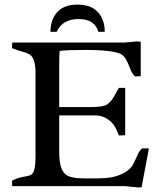

<svg xmlns="http://www.w3.org/2000/svg" viewBox="-20 -824 709 850"><path d="M585 -640.6Q594.2 -640.6 603 -638.7V-486.8L577.6 -485.8Q565.9 -496.6 559.6 -512.2Q553.2 -527.8 546.9 -543Q540.5 -558.1 531.2 -570.8Q522 -583.5 505.4 -588.9Q488.8 -594.2 468.3 -596.9Q447.8 -599.6 425.8 -601.1Q396.5 -603 356.4 -603Q281.2 -603 244.1 -598.6Q242.2 -573.2 242.2 -548.3V-350.1H382.8Q438 -350.1 453.9 -361.6Q469.7 -373 478.5 -386.7Q487.3 -400.4 499 -421.9L506.3 -435.1H534.2V-225.6L506.3 -224.1Q490.7 -266.6 473.6 -282.7Q442.4 -313 401.9 -313H242.2V-148.4Q242.2 -75.2 270.5 -51.8Q291 -34.2 353.5 -34.2H401.4Q462.9 -34.2 492.7 -43.5Q522.5 -52.7 542 -66.7Q561.5 -80.6 571.5 -100.6Q581.5 -120.6 588.4 -137.2Q595.2 -153.8 608.4 -167H639.2L606.9 4.4Q598.6 5.9 591.3 5.9L535.2 0H34.2L33.2 -23.9Q55.7 -36.1 79.3 -40.3Q103 -44.4 111.6 -47.4Q120.1 -50.3 126 -58.6Q137.2 -76.2 137.2 -130.4V-500Q137.2 -564.5 113.3 -581.1Q101.1 -589.8 81.3 -594.7Q61.5 -599.6 33.2 -610.8L34.2 -635.7H532.2ZM415.5 -683.1Q399.4 -739.7 327.9 -739.7Q256.3 -739.7 231 -683.1H203.1Q204.6 -740.2 234.9 -772Q265.1 -803.7 323.7 -803.7Q409.2 -803.7 435.5 -733.4Q443.8 -710.9 443.8 -683.1Z"/></svg>

Font: RadleyRegular
Style: Regular
Weight: 400
Designer: vernon adams
Foundry: vernon adams
Version: Version 1.000;PS 001.001;hotconv 1.0.56